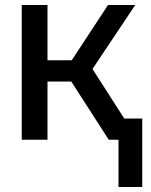

<svg xmlns="http://www.w3.org/2000/svg" viewBox="-20 -559 603 768"><path d="M67 0H170V-233H265L415 0H454V189H549V-85H477L350 -283L521 -539H412L267 -318H170V-539H67Z"/></svg>

Font: Noto Sans Mono SemiCondensed Medium
Style: Regular
Weight: 500
Width: 4
Designer: Monotype Design Team
Foundry: Monotype Imaging Inc.
Version: Version 2.014